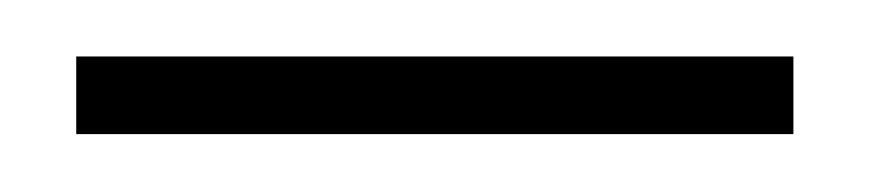

<svg xmlns="http://www.w3.org/2000/svg" viewBox="-20 -327 309 68"><path d="M7 -279.5H261V-307H7Z"/></svg>

Font: HK Grotesk ExtraLight
Style: Regular
Weight: 200
Designer: Alfredo Marco Pradil
Foundry: Hanken Design Co.
Version: Version 3.001;FEAKit 1.0